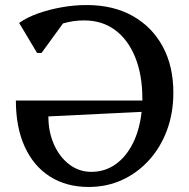

<svg xmlns="http://www.w3.org/2000/svg" viewBox="-20 -726 751 762"><path d="M332 16Q243 16 178 -25.5Q113 -67 78 -144Q43 -221 43 -327H545Q545 -330 545 -334Q545 -429 516.5 -499Q488 -569 436.5 -607Q385 -645 314 -645Q271 -645 230 -633L145 -516H127L56 -635Q87 -657 130.5 -672.5Q174 -688 224 -697Q274 -706 324 -706Q429 -706 506 -663Q583 -620 625.5 -542Q668 -464 668 -358Q668 -278 643 -210Q618 -142 572 -91Q526 -40 465 -12Q404 16 332 16ZM172 -264Q172 -202 194.5 -152Q217 -102 255.5 -73Q294 -44 342 -44Q396 -44 438 -73.5Q480 -103 507 -156.5Q534 -210 542 -282Z"/></svg>

Font: Platypi
Style: Regular
Weight: 400
Designer: David Sargent
Foundry: Bolt Cutter Type
Version: Version 1.200; ttfautohint (v1.8.4.7-5d5b)